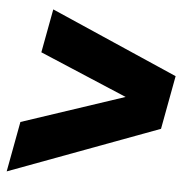

<svg xmlns="http://www.w3.org/2000/svg" viewBox="-55 -651 622 636"><g transform="rotate(5 256.5 -333.0)"><path d="M-10 -59 21 -226 361 -339 70 -462 97 -607 520 -422 487 -244Z"/></g></svg>

Font: Gontserrat Black
Style: Italic
Weight: 900
Italic angle: -11.3°
Designer: Julieta Ulanovsky
Foundry: Julieta Ulanovsky
Version: Version 6.001